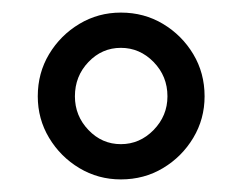

<svg xmlns="http://www.w3.org/2000/svg" viewBox="-20 -727 385 305"><path d="M172 -442Q136 -442 106 -460Q76 -478 58 -508Q40 -538 40 -574Q40 -611 58 -641Q76 -671 106 -689Q136 -707 172 -707Q209 -707 239 -689Q269 -671 287 -641Q305 -611 305 -574Q305 -538 287 -508Q269 -478 239 -460Q209 -442 172 -442ZM172 -498Q202 -498 224 -520.5Q246 -543 246 -574Q246 -606 224 -628.5Q202 -651 172 -651Q142 -651 120.5 -628.5Q99 -606 99 -574Q99 -543 120.5 -520.5Q142 -498 172 -498Z"/></svg>

Font: Asap SemiBold
Style: Regular
Weight: 600
Designer: Pablo Cosgaya
Foundry: Omnibus-Type
Version: Version 3.001; ttfautohint (v1.8.3)